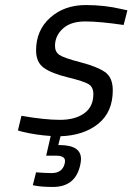

<svg xmlns="http://www.w3.org/2000/svg" viewBox="-20 -530 525 761"><path d="M216 45Q301 45 301 100Q301 111 298 124Q279 211 190 211Q147 211 120 206L110 204L123 153Q160 156 185 156Q226 156 236 120Q241 101 231.5 94Q222 87 202 87H163L181 9Q121 5 68 -8L51 -13L65 -71Q157 -55 217.5 -55Q278 -55 314 -81Q350 -107 350 -157Q350 -185 331 -196.5Q312 -208 248.5 -223.5Q185 -239 154 -261Q123 -283 123 -330Q123 -410 179 -460Q235 -510 320 -510Q395 -510 462 -494L485 -489L470 -431Q375 -445 317.5 -445Q260 -445 229 -416.5Q198 -388 198 -348Q198 -324 216 -312Q234 -300 299.5 -283Q365 -266 396 -244.5Q427 -223 427 -172Q427 -86 369.5 -39.5Q312 7 220 10L211 45Z"/></svg>

Font: TitilliumWebItalic
Style: Italic
Weight: 400
Italic angle: -13°
Version: Version 1.001;PS 57.000;hotconv 1.0.70;makeotf.lib2.5.55311